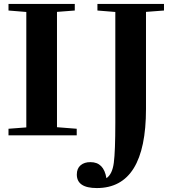

<svg xmlns="http://www.w3.org/2000/svg" viewBox="-20 -683 860 969"><path d="M22.9 0V-33.2L112.8 -40V-622.6L22.9 -629.9V-663.1H357.4V-629.9L267.6 -623V-41L367.2 -33.2V0ZM468.8 266.1Q367.7 266.1 367.7 197.8Q367.7 167 387 150.9Q406.2 134.8 437 135.3Q503.9 135.3 517.1 216.3Q546.9 196.3 554.4 138.4Q562 80.6 562 -63.5V-622.6L471.7 -629.9V-663.1H807.6V-629.9L716.8 -623V-133.3Q716.8 266.1 468.8 266.1Z"/></svg>

Font: Elstob 10pt
Style: Bold
Weight: 700
Designer: Peter S. Baker
Version: Version 1.015